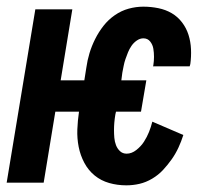

<svg xmlns="http://www.w3.org/2000/svg" viewBox="-24 -548 638 576"><path d="M355 8Q328 8 303.5 1Q279 -6 260 -21.5Q241 -37 229 -59.5Q217 -82 212 -107.5Q207 -133 208 -159.5Q209 -186 213 -213H142L107 0H-4L82 -520H193L158 -307H229L235 -345Q238 -367 244.5 -388.5Q251 -410 261.5 -431Q272 -452 286.5 -470.5Q301 -489 320.5 -502.5Q340 -516 362 -522Q384 -528 406 -528Q429 -528 451 -523.5Q473 -519 491 -508.5Q509 -498 522 -481Q535 -464 541.5 -443.5Q548 -423 549 -400.5Q550 -378 547 -356L545 -349H435L436 -352Q438 -365 438 -377.5Q438 -390 436 -402Q434 -414 426.5 -423.5Q419 -433 406 -433Q396 -433 386.5 -426.5Q377 -420 370.5 -410.5Q364 -401 360 -391Q356 -381 352.5 -371Q349 -361 347 -350.5Q345 -340 343 -330L340 -307H415L399 -213H324L322 -204Q320 -192 319 -180.5Q318 -169 318 -157.5Q318 -146 319 -134.5Q320 -123 324 -112.5Q328 -102 336 -94.5Q344 -87 356 -87Q371 -87 385 -98Q399 -109 408 -123Q417 -137 423 -152Q429 -167 433 -183L526 -143Q520 -124 511.5 -105.5Q503 -87 491 -70Q479 -53 465 -38Q451 -23 432.5 -12Q414 -1 394.5 3.5Q375 8 355 8Z"/></svg>

Font: Iosevka QP
Style: Bold Italic
Weight: 700
Italic angle: -9°
Designer: Belleve Invis
Foundry: Belleve Invis
Version: Version 20.0.0; ttfautohint (v1.8.4)